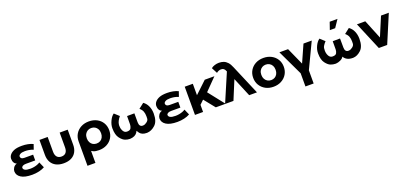

<svg xmlns="http://www.w3.org/2000/svg" viewBox="35 -2013 7328 3475"><g transform="rotate(-20 3699.0 -275.5)"><path d="M561 -45Q517 -19 453 -4Q389 11 319 11Q177 11 105 -35.5Q33 -82 33 -158Q33 -191 55 -225.5Q77 -260 116 -273Q120 -274 124 -275Q92 -287 75 -315Q56 -346 56 -389Q56 -432 85.5 -468Q115 -504 170 -525.5Q225 -547 318 -547Q377 -547 432.5 -536Q488 -525 531 -504L497 -406Q453 -424 413.5 -430.5Q374 -437 337 -437Q274 -437 244.5 -418.5Q215 -400 215 -377Q216 -353 233.5 -339.5Q251 -326 289 -326H456V-215H278Q236 -215 213.5 -201Q191 -187 191 -168Q191 -139 222.5 -121.5Q254 -104 325 -104Q358 -104 392.5 -110Q427 -116 458.5 -127.5Q490 -139 513 -155Z M928 11Q842 11 781 -20Q720 -51 687.5 -109.5Q655 -168 655 -248V-537H813V-253Q813 -187 843 -152.5Q873 -118 929 -118Q985 -118 1014.5 -152Q1044 -186 1044 -253V-537H1199V-248Q1199 -168 1167 -109.5Q1135 -51 1074.5 -20Q1014 11 928 11Z M1607 6Q1542 6 1504 -10Q1473 -26 1465 -31V200H1312V-271Q1312 -352 1350.5 -414.5Q1389 -477 1455.5 -512Q1522 -547 1607 -547Q1693 -547 1760 -512Q1827 -477 1864.5 -414.5Q1902 -352 1902 -271Q1902 -190 1864.5 -127.5Q1827 -65 1760 -29.5Q1693 6 1607 6ZM1607 -122Q1647 -122 1678 -139.5Q1709 -157 1727 -191Q1745 -225 1745 -271Q1745 -318 1727 -351Q1709 -384 1678 -402Q1647 -420 1608 -420Q1568 -420 1537.5 -402Q1507 -384 1488.5 -351Q1470 -318 1470 -271Q1470 -225 1488.5 -191Q1507 -157 1537.5 -139.5Q1568 -122 1607 -122Z M2649 -526Q2703 -489 2731.5 -426.5Q2760 -364 2762 -290Q2762 -282 2762 -274Q2762 -129 2689.5 -62.5Q2617 4 2535 8Q2529 8 2523 8Q2434 8 2392 -46Q2374 -69 2362 -92Q2354 -75 2343 -58Q2303 -1 2211 5Q2205 5 2198 5Q2157 5 2115 -11Q2093 -19 2073 -34Q2044 -55 2016 -93Q1968 -156 1967 -280Q1967 -282 1967 -284Q1967 -352 2001.5 -424Q2036 -496 2082 -527L2171 -446Q2107 -369 2101 -303Q2100 -293 2100 -283Q2100 -258 2104 -236Q2111 -209 2123 -185Q2149 -137 2196 -137Q2198 -137 2201 -137Q2259 -137 2275.5 -173.5Q2292 -210 2292 -242L2293 -401L2434 -402V-229Q2434 -187 2451 -164Q2468 -141 2502 -141Q2509 -141 2516 -142Q2548 -145 2583.5 -173Q2619 -201 2620 -235.5Q2621 -270 2621 -277Q2621 -330 2606 -370.5Q2591 -411 2548 -447Z M3357 -45Q3313 -19 3249 -4Q3185 11 3115 11Q2973 11 2901 -35.5Q2829 -82 2829 -158Q2829 -191 2851 -225.5Q2873 -260 2912 -273Q2916 -274 2920 -275Q2888 -287 2871 -315Q2852 -346 2852 -389Q2852 -432 2881.5 -468Q2911 -504 2966 -525.5Q3021 -547 3114 -547Q3173 -547 3228.5 -536Q3284 -525 3327 -504L3293 -406Q3249 -424 3209.5 -430.5Q3170 -437 3133 -437Q3070 -437 3040.5 -418.5Q3011 -400 3011 -377Q3012 -353 3029.5 -339.5Q3047 -326 3085 -326H3252V-215H3074Q3032 -215 3009.5 -201Q2987 -187 2987 -168Q2987 -139 3018.5 -121.5Q3050 -104 3121 -104Q3154 -104 3188.5 -110Q3223 -116 3254.5 -127.5Q3286 -139 3309 -155Z M3856 0 3687 -210 3611 -137V0H3455V-543H3611V-323L3839 -538H4025L3801 -310L4045 0Z M4183 -739Q4232 -739 4272.5 -724Q4313 -709 4346.5 -672.5Q4380 -636 4406 -571L4649 0H4499L4347 -365L4196 0H4035L4267 -542L4265 -547Q4250 -583 4230.5 -598.5Q4211 -614 4178 -614Q4155 -614 4131.5 -604.5Q4108 -595 4090 -579L4032 -690Q4059 -713 4100 -726Q4141 -739 4183 -739Z M4969 8Q4883 8 4816.5 -28Q4750 -64 4712 -126.5Q4674 -189 4674 -269Q4674 -350 4712 -412.5Q4750 -475 4816.5 -510.5Q4883 -546 4969 -546Q5054 -546 5121 -510.5Q5188 -475 5226 -412.5Q5264 -350 5264 -269Q5264 -189 5226 -126.5Q5188 -64 5121 -28Q5054 8 4969 8ZM4969 -120Q5008 -120 5039 -138Q5070 -156 5088 -189.5Q5106 -223 5106 -269Q5106 -316 5088 -349Q5070 -382 5039 -400Q5008 -418 4969 -418Q4930 -418 4899 -400Q4868 -382 4849.5 -349Q4831 -316 4831 -269Q4831 -223 4849.5 -189.5Q4868 -156 4899 -138Q4930 -120 4969 -120Z M5510 200V-54L5278 -542H5445L5594 -210L5742 -542H5901L5668 -53V200Z M6273 -607 6323 -751H6473L6376 -607ZM6610 -526Q6664 -489 6692.5 -426.5Q6721 -364 6723 -290Q6723 -282 6723 -274Q6723 -128 6651.5 -61.5Q6580 5 6502 8Q6497 8 6491 8Q6432 8 6390.5 -13.5Q6349 -35 6328 -70Q6326 -74 6323 -79Q6304 -44 6258.5 -23Q6213 -2 6172 0Q6167 0 6163 0Q6120 0 6072.5 -17Q6025 -34 5977 -97.5Q5929 -161 5929 -280Q5929 -283 5929 -285Q5929 -287 5929 -289Q5929 -357 5963 -426.5Q5997 -496 6044 -527L6132 -446Q6067 -375 6064 -336.5Q6061 -298 6061 -288Q6061 -233 6086 -187.5Q6111 -142 6159 -142Q6161 -142 6163 -142Q6221 -142 6237 -176Q6253 -210 6253 -242L6254 -401L6395 -402L6396 -229Q6396 -187 6412.5 -164Q6429 -141 6463 -141Q6470 -141 6477 -142Q6509 -145 6544.5 -173Q6580 -201 6581 -235.5Q6582 -270 6582 -277Q6582 -330 6567 -370.5Q6552 -411 6509 -447Z M6996 0 6770 -538H6931L7080 -172L7234 -538H7384L7157 0Z"/></g></svg>

Font: Montserrat Z
Style: Bold
Weight: 700
Designer: Julieta Ulanovsky
Foundry: Julieta Ulanovsky
Version: Version 8.000